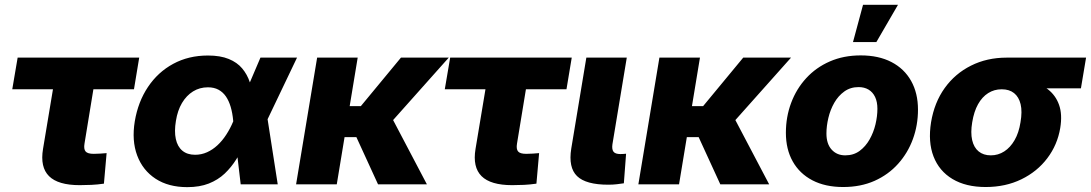

<svg xmlns="http://www.w3.org/2000/svg" viewBox="-20 -770 4557 802"><path d="M313 3.4Q222.7 3.4 184.8 -34.2Q147 -71.8 159.7 -147.9L201.2 -397H31.2L53.7 -529.3H561.5L539.6 -397H370.1L333 -170.4Q329.1 -147.5 337.4 -137.5Q345.7 -127.4 371.6 -127.4Q383.8 -127.4 398.9 -128.4Q414.1 -129.4 425.3 -130.4L414.1 -2.9Q387.7 1 362.3 2.2Q336.9 3.4 313 3.4Z M762.2 11.7Q683.6 11.7 629.9 -23.4Q576.2 -58.6 553 -120.6Q529.8 -182.6 543 -263.2Q556.6 -344.7 598.1 -406.7Q639.6 -468.8 703.6 -503.4Q767.6 -538.1 848.6 -538.1Q900.4 -538.1 935.5 -523.7Q970.7 -509.3 991.7 -484.1Q1012.7 -459 1023.4 -426.8Q1034.2 -394.5 1037.6 -359.4H1075.2L1096.7 -278.8L1140.1 0H985.4L954.1 -265.6Q951.2 -297.9 943.6 -323.5Q936 -349.1 923.6 -367.2Q911.1 -385.3 892.6 -395.3Q874 -405.3 848.6 -405.3Q814 -405.3 786.4 -388.2Q758.8 -371.1 740.2 -339.8Q721.7 -308.6 714.8 -265.1Q707.5 -221.2 714.4 -189.5Q721.2 -157.7 741.7 -140.6Q762.2 -123.5 794.9 -123.5Q821.3 -123.5 844.7 -134Q868.2 -144.5 888.4 -163.3Q908.7 -182.1 925.3 -207.8Q941.9 -233.4 954.1 -262.7L1067.9 -529.3H1220.7L1093.3 -262.7L1043.5 -175.8H1004.9Q988.3 -138.7 967.3 -105Q946.3 -71.3 918.5 -44.9Q890.6 -18.6 852.3 -3.4Q814 11.7 762.2 11.7Z M1474.1 -529.3 1386.7 0H1216.8L1304.7 -529.3ZM1854.5 -529.3 1558.6 -197.3H1388.2L1401.4 -326.7H1487.3L1654.8 -529.3ZM1559.1 0 1464.8 -205.6 1614.3 -283.2 1763.2 0Z M2119.6 3.4Q2029.3 3.4 1991.5 -34.2Q1953.6 -71.8 1966.3 -147.9L2007.8 -397H1837.9L1860.4 -529.3H2368.2L2346.2 -397H2176.8L2139.6 -170.4Q2135.7 -147.5 2144 -137.5Q2152.3 -127.4 2178.2 -127.4Q2190.4 -127.4 2205.6 -128.4Q2220.7 -129.4 2231.9 -130.4L2220.7 -2.9Q2194.3 1 2168.9 2.2Q2143.6 3.4 2119.6 3.4Z M2521 1.5Q2427.2 1.5 2390.4 -34.4Q2353.5 -70.3 2366.2 -149.4L2429.2 -529.3H2598.1L2538.1 -167Q2535.2 -146 2542.7 -136.2Q2550.3 -126.5 2571.3 -126.5Q2578.6 -126.5 2584.7 -127Q2590.8 -127.4 2595.2 -127.9L2585.9 -4.4Q2573.7 -2.4 2557.1 -0.5Q2540.5 1.5 2521 1.5Z M2903.8 -529.3 2816.4 0H2646.5L2734.4 -529.3ZM3284.2 -529.3 2988.3 -197.3H2817.9L2831.1 -326.7H2917L3084.5 -529.3ZM2988.8 0 2894.5 -205.6 3043.9 -283.2 3192.9 0Z M3502 11.2Q3427.2 11.2 3373.5 -16.8Q3319.8 -44.9 3291.3 -95.7Q3262.7 -146.5 3262.7 -215.3Q3262.7 -281.7 3284.7 -340.3Q3306.6 -398.9 3347.7 -443.6Q3388.7 -488.3 3446.3 -513.4Q3503.9 -538.6 3575.2 -538.6Q3650.4 -538.6 3703.9 -510.7Q3757.3 -482.9 3785.9 -431.9Q3814.5 -380.9 3814.5 -312Q3814.5 -247.1 3793.2 -189Q3772 -130.9 3731.4 -85.7Q3690.9 -40.5 3633.1 -14.6Q3575.2 11.2 3502 11.2ZM3510.7 -121.1Q3545.4 -121.1 3570.6 -139.6Q3595.7 -158.2 3612.3 -187.5Q3628.9 -216.8 3637 -250.7Q3645 -284.7 3645 -315.4Q3645 -344.7 3635.3 -365Q3625.5 -385.3 3607.9 -395.8Q3590.3 -406.2 3566.4 -406.2Q3532.2 -406.2 3506.8 -387.9Q3481.4 -369.6 3464.8 -340.6Q3448.2 -311.5 3440.2 -277.6Q3432.1 -243.7 3432.1 -212.4Q3432.1 -168.9 3453.9 -145Q3475.6 -121.1 3510.7 -121.1ZM3543 -594.2 3585 -750H3731L3640.6 -594.2Z M4097.2 11.2Q4014.6 11.2 3958.7 -22.2Q3902.8 -55.7 3879.4 -116.5Q3856 -177.2 3869.1 -259.3Q3882.8 -341.8 3926 -402.1Q3969.2 -462.4 4035.9 -495.8Q4102.5 -529.3 4185.1 -529.3H4516.6L4495.1 -400.9H4263.2L4163.6 -397Q4132.8 -397 4107.7 -381.1Q4082.5 -365.2 4065.4 -334.7Q4048.3 -304.2 4041 -259.3Q4033.7 -215.8 4040.8 -184.8Q4047.9 -153.8 4067.9 -137.5Q4087.9 -121.1 4118.7 -121.1Q4149.4 -121.1 4174.8 -137.5Q4200.2 -153.8 4218 -184.6Q4235.8 -215.3 4242.7 -259.3Q4250.5 -304.2 4243.2 -334.7Q4235.8 -365.2 4215.8 -381.1Q4195.8 -397 4165 -397L4172.9 -446.3Q4229 -446.3 4276.1 -434.6Q4323.2 -422.9 4356.4 -397.5Q4389.6 -372.1 4403.8 -332Q4418 -292 4408.7 -235.4Q4397 -165 4354.7 -109.1Q4312.5 -53.2 4246.3 -21Q4180.2 11.2 4097.2 11.2Z"/></svg>

Font: Inter 24pt ExtraBold
Style: Italic
Weight: 800
Italic angle: -9.3988°
Designer: Rasmus Andersson
Foundry: rsms
Version: Version 4.001;git-66647c0bb